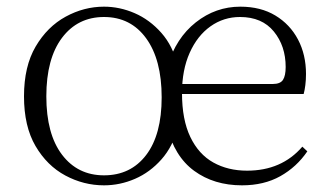

<svg xmlns="http://www.w3.org/2000/svg" viewBox="-20 -542 987 576"><path d="M292 14Q231 14 176 -15.5Q121 -45 86.5 -104Q52 -163 52 -253Q52 -343 87 -402.5Q122 -462 177 -492Q232 -522 292 -522Q339 -522 384 -502.5Q429 -483 464 -443.5Q499 -404 513 -345H483Q508 -428 567.5 -475Q627 -522 701 -522Q762 -522 806 -495.5Q850 -469 874 -423.5Q898 -378 898 -320Q898 -302 896 -286.5Q894 -271 891 -260H492V-290H798Q821 -290 829 -302.5Q837 -315 837 -341Q837 -404 801.5 -447.5Q766 -491 700 -491Q651 -491 611.5 -463Q572 -435 549 -383.5Q526 -332 526 -263Q526 -183 551 -131Q576 -79 620 -54.5Q664 -30 721 -30Q773 -30 814.5 -48Q856 -66 887 -102L902 -88Q870 -41 821 -13.5Q772 14 706 14Q622 14 562.5 -29.5Q503 -73 481 -162L514 -161Q499 -103 464.5 -64Q430 -25 385 -5.5Q340 14 292 14ZM292 -16Q372 -16 418.5 -77Q465 -138 465 -250Q465 -363 418.5 -427Q372 -491 292 -491Q213 -491 166 -428.5Q119 -366 119 -253Q119 -140 166 -78Q213 -16 292 -16Z"/></svg>

Font: Noto Serif SC
Style: Regular
Weight: 200
Designer: Ryoko NISHIZUKA 西塚涼子 (kana & ideographs); Frank Grießhammer (Latin, Greek & Cyrillic); Wenlong ZHANG 张文龙 (bopomofo); San
Foundry: Adobe
Version: Version 2.001;hotconv 1.1.0;makeotfexe 2.6.0